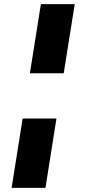

<svg xmlns="http://www.w3.org/2000/svg" viewBox="-20 -725 412 925"><path d="M124 -372 177 -705H340L287 -372ZM36 180 89 -154H252L199 180Z"/></svg>

Font: Nunito Sans 10pt Expanded ExtraBold
Style: Italic
Weight: 800
Width: 7
Italic angle: -9°
Designer: Vernon Adams
Foundry: Vernon Adams
Version: Version 3.101;gftools[0.9.27]